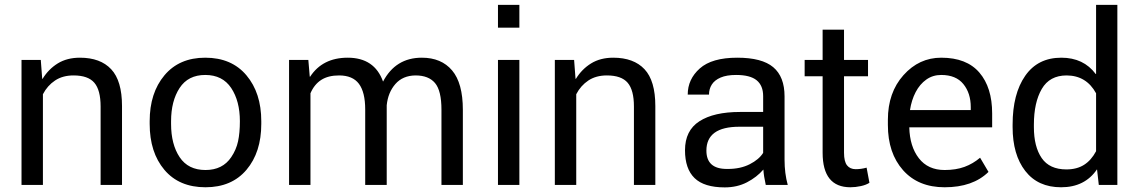

<svg xmlns="http://www.w3.org/2000/svg" viewBox="-20 -782 4820 812"><path d="M496 0H405.5V-331.5Q405.5 -401 379 -432Q352.5 -463 291 -463Q245 -463 212.8 -441.5Q180.5 -420 161.5 -383.5V0H71V-528.5H152.5L158.5 -449L160 -448.5Q185 -489.5 224.2 -513.8Q263.5 -538 318 -538Q404.5 -538 450.2 -489.2Q496 -440.5 496 -333.5Z M849 -63Q921.5 -63 958 -117.5Q979 -148.5 986.8 -184.5Q994.5 -220.5 994.5 -269.5Q994.5 -354.5 957.8 -409.8Q921 -465 848 -465Q775.5 -465 739.5 -409.8Q703.5 -354.5 703.5 -269.5V-258Q703.5 -171.5 739.8 -117.2Q776 -63 849 -63ZM849 10Q737.5 10 675.2 -63.8Q613 -137.5 613 -258V-269.5Q613 -389 675.5 -463.5Q738 -538 848 -538Q959.5 -538 1022.2 -463.5Q1085 -389 1085 -269.5V-258Q1085 -138 1022.5 -64Q960 10 849 10Z M1937.5 0H1847V-318Q1847 -398.5 1819.8 -430.8Q1792.5 -463 1737.5 -463Q1683.5 -462.5 1652.2 -426.8Q1621 -391 1615.5 -337V0H1524.5V-319Q1524.5 -392 1498 -427.5Q1471.5 -463 1414 -463Q1368 -463 1338.5 -444Q1309 -425 1293 -387.5V0H1202.5V-528.5H1284L1290 -458L1291.5 -457.5Q1344 -538 1450.5 -538Q1564 -538 1600 -437Q1653 -538 1764 -538Q1846.5 -538 1892 -484.2Q1937.5 -430.5 1937.5 -317.5Z M2176.5 -665H2086V-761.5H2176.5ZM2176.5 0H2086V-528.5H2176.5Z M2751.5 0H2661V-331.5Q2661 -401 2634.5 -432Q2608 -463 2546.5 -463Q2500.5 -463 2468.2 -441.5Q2436 -420 2417 -383.5V0H2326.5V-528.5H2408L2414 -449L2415.5 -448.5Q2440.5 -489.5 2479.8 -513.8Q2519 -538 2573.5 -538Q2660 -538 2705.8 -489.2Q2751.5 -440.5 2751.5 -333.5Z M3058.5 -67.5Q3111.5 -67.5 3150.8 -87.5Q3190 -107.5 3207.5 -135.5V-246H3107Q2967.5 -246 2967.5 -145Q2967.5 -67.5 3054 -67.5ZM3045 10.5Q2958 10.5 2917.5 -28.8Q2877 -68 2877 -146.5Q2877 -230 2938 -269.2Q2999 -308.5 3110 -308.5H3207.5V-375.5Q3207.5 -420 3180 -442.5Q3152.5 -465 3093 -465Q3053 -465 3027.5 -454Q3002 -443 2990.2 -424.2Q2978.5 -405.5 2978.5 -382H2888.5Q2888.5 -447 2939.5 -492.5Q2990.5 -538 3098 -538Q3202.5 -538 3250.2 -497.8Q3298 -457.5 3298 -374.5V-106.5Q3298 -48.5 3311.5 0H3218.5Q3210 -38 3208.5 -65Q3180.5 -32.5 3139 -11Q3097.5 10.5 3045 10.5Z M3576.5 10Q3459 10 3459 -136V-459.5H3383V-528.5H3459V-656.5H3549.5V-528.5H3651V-459.5H3549.5V-136Q3549.5 -99 3562.2 -82.8Q3575 -66.5 3599 -66.5Q3622 -66.5 3645 -73L3657 -9Q3643.5 0 3620.8 5Q3598 10 3576.5 10Z M4085.5 -316.5V-329Q4085.5 -388 4054.2 -426.5Q4023 -465 3960.5 -465Q3925 -465 3897.5 -445.5Q3870 -426 3852.5 -392.5Q3835 -359 3828.5 -316.5ZM3975 10Q3863.5 10 3799.2 -62.2Q3735 -134.5 3735 -253.5V-275.5Q3735 -390.5 3801 -464.2Q3867 -538 3960.5 -538Q4068 -538 4122 -475Q4176 -412 4176 -302.5V-243.5H3825.5Q3827.5 -162.5 3866 -112.8Q3904.5 -63 3975 -63Q4022.5 -63 4058.8 -76.2Q4095 -89.5 4125 -115L4160.5 -55Q4094.5 10 3975 10Z M4490 -65.5Q4534 -65.5 4564.5 -84.8Q4595 -104 4615.5 -142.5V-387.5Q4574.5 -462.5 4491 -463Q4419 -463 4385.8 -405.8Q4352.5 -348.5 4352.5 -255V-244.5Q4352.5 -161.5 4385.5 -113.5Q4418.5 -65.5 4490 -65.5ZM4467.5 10Q4369.5 10 4316 -59Q4262.5 -128 4262.5 -244.5V-255Q4262.5 -385 4315.8 -461.5Q4369 -538 4468.5 -538Q4562.5 -538 4614 -469H4615.5V-761.5H4705.5V0H4627L4619.5 -66Q4568 10 4467.5 10Z"/></svg>

Font: Roberto Sans
Style: Regular
Weight: 400
Designer: Google (font) & Cristiano Sobral (main changes)
Version: Version 1.500; ttfautohint (v1.8.4.7-5d5b-dirty)